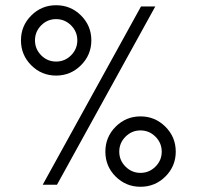

<svg xmlns="http://www.w3.org/2000/svg" viewBox="-20 -714 768 742"><path d="M196.8 -693.8Q140.6 -693.8 100.8 -654.1Q61 -614.3 61 -558.1Q61 -501.5 100.8 -461.7Q140.6 -421.9 196.8 -421.9Q252.9 -421.9 293 -461.9Q333 -502 333 -558.1Q333 -614.3 293.2 -654.1Q253.4 -693.8 196.8 -693.8ZM524.9 -689 145 0H200.2L580.1 -689ZM139.2 -616Q163.1 -640.1 196.8 -640.1Q230.5 -640.1 254.6 -616Q278.8 -591.8 278.8 -558.1Q278.8 -524.4 254.6 -500.2Q230.5 -476.1 196.8 -476.1Q163.1 -476.1 139.2 -500.2Q115.2 -524.4 115.2 -558.1Q115.2 -591.8 139.2 -616ZM522.9 7.8Q579.6 7.8 619.4 -32Q659.2 -71.8 659.2 -127.9Q659.2 -184.6 619.1 -224.4Q579.1 -264.2 522.9 -264.2Q466.8 -264.2 427 -224.4Q387.2 -184.6 387.2 -127.9Q387.2 -71.3 427 -31.7Q466.8 7.8 522.9 7.8ZM465.1 -185.8Q489.3 -210 522.9 -210Q556.6 -210 580.8 -185.8Q605 -161.6 605 -127.9Q605 -94.2 580.8 -70.1Q556.6 -45.9 522.9 -45.9Q489.3 -45.9 465.1 -70.1Q440.9 -94.2 440.9 -127.9Q440.9 -161.6 465.1 -185.8Z"/></svg>

Font: Comic Neue Angular
Style: Regular
Weight: 400
Designer: Craig Rozynski
Foundry: Craig Rozynski
Version: Version 2.003